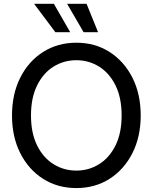

<svg xmlns="http://www.w3.org/2000/svg" viewBox="-20 -960 789 992"><path d="M374.5 11.7Q277.8 11.7 202.6 -36.1Q127.4 -84 84.7 -168.7Q42 -253.4 42 -363.3Q42 -474.1 84.7 -558.8Q127.4 -643.6 202.6 -691.4Q277.8 -739.3 374.5 -739.3Q471.2 -739.3 546.1 -691.4Q621.1 -643.6 664.1 -558.8Q707 -474.1 707 -363.3Q707 -253.4 664.1 -168.7Q621.1 -84 546.1 -36.1Q471.2 11.7 374.5 11.7ZM374.5 -78.6Q438.5 -78.6 491.7 -111.6Q544.9 -144.5 576.7 -208.3Q608.4 -272 608.4 -363.3Q608.4 -455.1 576.7 -519Q544.9 -583 491.7 -616Q438.5 -648.9 374.5 -648.9Q310.1 -648.9 256.8 -616Q203.6 -583 171.9 -519Q140.1 -455.1 140.1 -363.3Q140.1 -272 171.9 -208.3Q203.6 -144.5 256.8 -111.6Q310.1 -78.6 374.5 -78.6ZM412.1 -793.5 326.7 -940.4H427.2L486.8 -793.5ZM266.1 -793.5 156.2 -940.4H258.3L342.8 -793.5Z"/></svg>

Font: Inter Cardless Display
Style: Regular
Weight: 400
Designer: Rasmus Andersson
Foundry: rsms
Version: Version 4.001;git-9221beed3